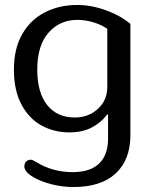

<svg xmlns="http://www.w3.org/2000/svg" viewBox="-20 -520 602 773"><path d="M114 193Q78 172 78 150Q78 138 85.5 130.5Q93 123 103 123Q109 123 116.5 127Q124 131 127 133Q192 173 272 173Q343 173 379 138.5Q415 104 415 38V-59H411Q387 -26 349 -6.5Q311 13 259 13Q198 13 147.5 -14.5Q97 -42 66.5 -99Q36 -156 36 -240Q36 -325 70 -383.5Q104 -442 162 -471Q220 -500 290 -500Q347 -500 405.5 -479Q464 -458 505 -424V24Q505 123 446 178Q387 233 276 233Q232 233 188 222Q144 211 114 193ZM412 -171V-404Q387 -421 355 -430.5Q323 -440 291 -440Q221 -440 175.5 -388.5Q130 -337 130 -240Q130 -147 170 -97Q210 -47 281 -47Q336 -47 374 -81.5Q412 -116 412 -171Z"/></svg>

Font: Maitree Medium
Style: Regular
Weight: 500
Designer: CadsonDemak Team
Foundry: CadsonDemak
Version: Version 1.000